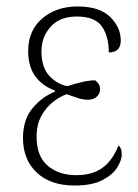

<svg xmlns="http://www.w3.org/2000/svg" viewBox="-20 -563 427 593"><path d="M210 10Q136 10 93.5 -30Q51 -70 51 -137Q51 -194 81 -229.5Q111 -265 150 -280V-283Q110 -298 88.5 -328Q67 -358 67 -405Q67 -469 110.5 -506Q154 -543 219 -543Q288 -543 320.5 -510.5Q353 -478 353 -438Q353 -401 316 -401Q316 -451 294.5 -481.5Q273 -512 217 -512Q164 -512 136 -480Q108 -448 108 -405Q108 -354 133 -328Q158 -302 188 -297Q210 -304 233 -309.5Q256 -315 274 -315Q279 -311 284 -304.5Q289 -298 289 -287Q289 -274 279 -264.5Q269 -255 253 -255Q237 -255 222.5 -259.5Q208 -264 186 -272Q165 -265 143.5 -248Q122 -231 107.5 -204.5Q93 -178 93 -140Q93 -81 127 -51.5Q161 -22 216 -22Q264 -22 295.5 -44Q327 -66 346 -114Q350 -111 353 -104Q356 -97 356 -85Q356 -69 342.5 -46.5Q329 -24 297 -7Q265 10 210 10Z"/></svg>

Font: Noto Serif Condensed ExtraLight
Style: Regular
Weight: 200
Width: 3
Designer: Monotype Design Team
Foundry: Monotype Imaging Inc.
Version: Version 2.013; ttfautohint (v1.8.4.7-5d5b)